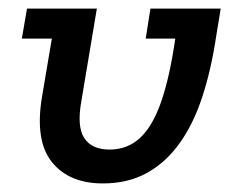

<svg xmlns="http://www.w3.org/2000/svg" viewBox="-20 -418 559 448"><path d="M220 10Q141 10 101 -40Q61 -90 78 -192L101 -328H31L43 -398H206L170 -183Q159 -123 176.5 -96Q194 -69 236 -69Q277 -69 306.5 -96Q336 -123 356 -180.5Q376 -238 389 -328H320L331 -398H495L485 -337Q473 -256 452 -192Q431 -128 398.5 -83Q366 -38 322 -14Q278 10 220 10Z"/></svg>

Font: Rokkitt Medium
Style: Italic
Weight: 500
Italic angle: -9°
Designer: Vernon Adams
Foundry: Vernon Adams
Version: Version 3.103